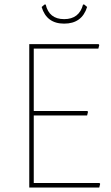

<svg xmlns="http://www.w3.org/2000/svg" viewBox="-20 -833 494 853"><path d="M354 -813 367 -802Q344 -728 265 -728Q187 -728 165 -802L178 -813H183Q198 -748 265 -748Q332 -748 349 -813ZM422 -20 425 -16 421 0H110V-637H418L421 -633L417 -617H130V-340H368L371 -336L367 -320H130V-20Z"/></svg>

Font: Alegreya Sans Thin
Style: Regular
Weight: 100
Designer: Juan Pablo del Peral
Foundry: Huerta Tipografica
Version: Version 2.007